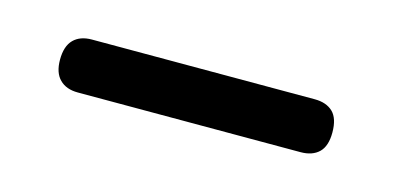

<svg xmlns="http://www.w3.org/2000/svg" viewBox="-26 -679 400 191"><g transform="rotate(15 174.5 -583.0)"><path d="M29 -582Q29 -596 35.8 -602.8Q42.5 -609.5 54.5 -609.5H284Q296 -609.5 302.8 -603Q309.5 -596.5 309.5 -582Q309.5 -568 302.8 -561.5Q296 -555 284 -555H54.5Q42.5 -555 35.8 -561.8Q29 -568.5 29 -582Z"/></g></svg>

Font: Fraunces
Style: Regular
Weight: 400
Version: Version 1.000;[b76b70a41]